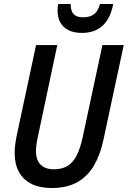

<svg xmlns="http://www.w3.org/2000/svg" viewBox="-20 -942 646 972"><path d="M241.7 9.8Q181.2 9.8 139.2 -11.2Q97.2 -32.2 75.7 -72Q54.2 -111.8 54.2 -167Q54.2 -184.1 56.6 -206.1Q59.1 -228 63.5 -250.5L162.6 -713.9H270L171.4 -248.5Q167 -229.5 164.6 -210.7Q162.1 -191.9 162.1 -177.7Q162.1 -132.3 185.3 -108.6Q208.5 -85 253.4 -85Q294.9 -85 322.8 -102.5Q350.6 -120.1 368.7 -156Q386.7 -191.9 398.4 -246.6L498.5 -713.9H606.4L503.9 -235.4Q488.3 -160.6 456.5 -105.5Q424.8 -50.3 372.6 -20.3Q320.3 9.8 241.7 9.8ZM395 -775.4Q352.5 -775.4 325 -790Q297.4 -804.7 284.4 -830.1Q271.5 -855.5 271.5 -887.7Q271.5 -897 272.2 -905.3Q272.9 -913.6 274.4 -921.9H337.9Q337.9 -899.4 344 -884.5Q350.1 -869.6 364 -862.1Q377.9 -854.5 400.9 -854.5Q436 -854.5 456.5 -870.4Q477.1 -886.2 485.8 -921.9H553.2Q539.6 -849.6 500 -812.5Q460.4 -775.4 395 -775.4Z"/></svg>

Font: Open Sans SemiCondensed SemiBold
Style: Italic
Weight: 600
Width: 4
Italic angle: -12°
Designer: Monotype Design Team
Foundry: Monotype Imaging Inc.
Version: Version 3.000